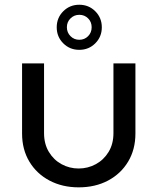

<svg xmlns="http://www.w3.org/2000/svg" viewBox="-20 -777 664 809"><path d="M311.6 12.4Q242.8 12.4 188.6 -16.2Q134.4 -44.8 103.7 -96Q73 -147.2 73 -214.6V-510H165.6V-216.2Q165.6 -170.4 186 -136.7Q206.4 -103 239.7 -85Q273 -67 311.2 -67Q350.2 -67 383.7 -85.2Q417.2 -103.4 437.6 -136.9Q458 -170.4 458 -216.2V-510H550.6V-214.6Q550.6 -147.2 519.9 -96Q489.2 -44.8 435.3 -16.2Q381.4 12.4 311.6 12.4ZM314 -567Q274 -567 246.5 -594.5Q219 -622 219 -662Q219 -702 246.5 -729.5Q274 -757 314 -757Q354 -757 381.5 -729.5Q409 -702 409 -662Q409 -622 381.5 -594.5Q354 -567 314 -567ZM314 -609.4Q336.2 -609.4 351.2 -624.6Q366.2 -639.8 366.2 -662.2Q366.2 -684.6 351.2 -699.6Q336.2 -714.6 314.3 -714.6Q292.4 -714.6 277.1 -699.5Q261.8 -684.5 261.8 -662.2Q261.8 -640 277 -624.7Q292.2 -609.4 314 -609.4Z"/></svg>

Font: MuseoModerno Thin
Style: Regular
Weight: 100
Designer: Pablo Cosgaya, Héctor Gatti, Marcela Romero, and the Authors of The MuseoModerno Project.
Foundry: Omnibus-Type Team
Version: Version 1.003